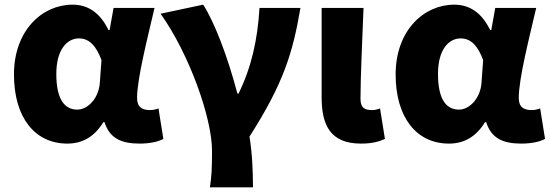

<svg xmlns="http://www.w3.org/2000/svg" viewBox="-20 -603 2365 825"><path d="M269 14C335 14 386 -16 424 -78H429C451 -10 499 14 580 14C627 14 661 5 682 -6L661 -137C648 -132 635 -130 624 -130C592 -130 569 -142 569 -182C569 -265 614 -440 644 -569H468L451 -474H446C409 -551 355 -583 292 -583C160 -583 40 -471 40 -283C40 -98 130 14 269 14ZM312 -132C257 -132 222 -177 222 -285C222 -394 271 -438 319 -438C365 -438 394 -404 416 -345L409 -248C405 -183 359 -132 312 -132Z M882 202H1067C1067 138 1064 56 1052 -16C1199 -246 1238 -376 1271 -569H1095C1087 -434 1061 -315 1005 -201H1000C958 -361 901 -509 853 -583L670 -544C794 -370 891 -95 891 44C891 124 889 155 882 202Z M1531 14C1581 14 1609 5 1634 -6L1613 -137C1602 -132 1587 -130 1578 -130C1545 -130 1529 -141 1529 -179C1529 -269 1537 -439 1542 -569H1362V-185C1362 -66 1399 14 1531 14Z M1909 14C1975 14 2026 -16 2064 -78H2069C2091 -10 2139 14 2220 14C2267 14 2301 5 2322 -6L2301 -137C2288 -132 2275 -130 2264 -130C2232 -130 2209 -142 2209 -182C2209 -265 2254 -440 2284 -569H2108L2091 -474H2086C2049 -551 1995 -583 1932 -583C1800 -583 1680 -471 1680 -283C1680 -98 1770 14 1909 14ZM1952 -132C1897 -132 1862 -177 1862 -285C1862 -394 1911 -438 1959 -438C2005 -438 2034 -404 2056 -345L2049 -248C2045 -183 1999 -132 1952 -132Z"/></svg>

Font: Noto Sans CJK TC Black
Style: Regular
Weight: 900
Designer: Ryoko NISHIZUKA 西塚涼子 (kana, bopomofo & ideographs); Paul D. Hunt (Latin, Greek & Cyrillic); Sandoll Communications 산돌커뮤니
Foundry: Adobe
Version: Version 2.004;hotconv 1.0.118;makeotfexe 2.5.65603